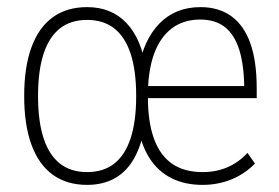

<svg xmlns="http://www.w3.org/2000/svg" viewBox="-20 -512 786 540"><path d="M225 8Q168 8 128.5 -20.5Q89 -49 68.5 -105Q48 -161 48 -242Q48 -323 68.5 -379Q89 -435 128.5 -463.5Q168 -492 225 -492Q293 -492 335.5 -447.5Q378 -403 391 -317H369Q384 -401 429 -446.5Q474 -492 544 -492Q595 -492 630.5 -466.5Q666 -441 684 -390.5Q702 -340 702 -264V-236H383V-270H680L667 -258Q667 -326 653.5 -370Q640 -414 613 -435.5Q586 -457 543 -457Q496 -457 463 -432Q430 -407 413 -359.5Q396 -312 396 -244V-239Q396 -169 413 -122Q430 -75 464 -51.5Q498 -28 550 -28Q588 -28 619.5 -41.5Q651 -55 676 -82L697 -52Q669 -23 631 -7.5Q593 8 550 8Q500 8 462 -11Q424 -30 400 -68Q376 -106 367 -162H388Q379 -106 358 -68Q337 -30 303.5 -11Q270 8 225 8ZM225 -28Q271 -28 301.5 -52Q332 -76 347.5 -123.5Q363 -171 363 -242Q363 -313 347.5 -360.5Q332 -408 301.5 -432Q271 -456 225 -456Q179 -456 148.5 -432Q118 -408 102.5 -360.5Q87 -313 87 -242Q87 -171 102.5 -123.5Q118 -76 148.5 -52Q179 -28 225 -28Z"/></svg>

Font: Nunito Sans 12pt ExtraLight Condensed
Style: Regular
Weight: 200
Width: 3
Version: Version 3.101;gftools[0.9.27]